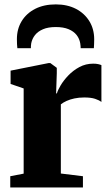

<svg xmlns="http://www.w3.org/2000/svg" viewBox="-20 -832 490 852"><path d="M25.5 0V-50L85 -61.5V-439.5L27 -459.5V-518.5L195 -552H203.5L232 -531V-507L229 -417.5H232.5Q236 -431 249 -453Q262 -475 283.2 -497.2Q304.5 -519.5 332.5 -534.5Q360.5 -549.5 393.5 -549.5Q406.5 -549.5 415.5 -547.5Q424.5 -545.5 430 -543V-379.5Q420 -387.5 401.8 -393.5Q383.5 -399.5 354 -399.5Q330 -399.5 310.2 -395.2Q290.5 -391 275.2 -384Q260 -377 250 -369V-62L348 -50V0ZM227.5 -812.5Q278.5 -812.5 316.8 -792.8Q355 -773 376.5 -738Q398 -703 398 -657.5Q398 -647.5 397.5 -636.5Q397 -625.5 396.5 -618H338Q338 -622.5 337.5 -628Q337 -633.5 336 -640Q332.5 -660.5 319.8 -676.8Q307 -693 284.2 -702.5Q261.5 -712 227.5 -712Q193.5 -712 170.8 -702.2Q148 -692.5 135.2 -676.2Q122.5 -660 118.5 -639.5Q117.5 -633.5 117.2 -628Q117 -622.5 117 -618H57Q56 -625.5 55.5 -636.5Q55 -647.5 55 -658.5Q55 -703.5 76.2 -738.2Q97.5 -773 136.2 -792.8Q175 -812.5 227.5 -812.5Z"/></svg>

Font: Merriweather 60pt Black
Style: Regular
Weight: 900
Version: Version 2.100